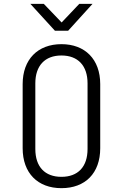

<svg xmlns="http://www.w3.org/2000/svg" viewBox="-20 -970 640 1000"><path d="M266 -810H335L462 -950H393L301 -853L208 -950H138ZM300 10C424 10 502 -68 502 -198V-532C502 -661 423 -740 300 -740C177 -740 98 -661 98 -532V-198C98 -68 177 10 300 10ZM300 -49C214 -49 164 -101 164 -194V-536C164 -628 214 -681 300 -681C386 -681 436 -628 436 -536V-194C436 -101 386 -49 300 -49Z"/></svg>

Font: JetBrains Mono ExtraLight
Style: Regular
Weight: 240
Monospace: yes
Designer: Philipp Nurullin, Konstantin Bulenkov
Foundry: JetBrains
Version: Version 2.305